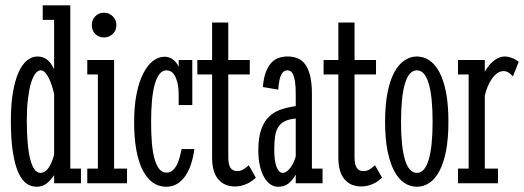

<svg xmlns="http://www.w3.org/2000/svg" viewBox="-20 -691 1976 724"><path d="M285.2 0H184.1V-30.8Q169.9 -9.8 154.8 1.7Q139.6 13.2 118.2 13.2Q98.1 13.2 80.6 1.5Q63 -10.3 49.8 -38.8Q36.6 -67.4 28.8 -115.5Q21 -163.6 21 -235.8Q21 -297.4 28.8 -342.8Q36.6 -388.2 50 -418.2Q63.5 -448.2 81.8 -463.1Q100.1 -478 121.1 -478Q140.6 -478 156 -467.3Q171.4 -456.5 184.1 -430.2V-616.2H141.1V-670.9H245.1V-55.2H285.2ZM132.8 -39.1Q149.4 -39.1 162.6 -57.4Q175.8 -75.7 184.1 -107.9V-335.9Q181.2 -350.6 176 -366.5Q170.9 -382.3 164.6 -395.5Q158.2 -408.7 150.4 -417.2Q142.6 -425.8 133.8 -425.8Q122.6 -425.8 113 -413.1Q103.5 -400.4 96.4 -376.2Q89.4 -352.1 85.2 -316.7Q81.1 -281.2 81.1 -235.8Q81.1 -140.6 94.2 -89.8Q107.4 -39.1 132.8 -39.1Z M309.1 -464.8H410.2V-55.2H459V0H309.1V-55.2H349.1V-410.2H309.1ZM326.2 -596.2Q326.2 -615.7 339.1 -629.4Q352.1 -643.1 372.1 -643.1Q391.6 -643.1 405.3 -629.4Q418.9 -615.7 418.9 -596.2Q418.9 -576.2 405.3 -563Q391.6 -549.8 372.1 -549.8Q352.1 -549.8 339.1 -563Q326.2 -576.2 326.2 -596.2Z M653.8 -294.9V-330.1Q653.8 -359.9 649.2 -378.7Q644.5 -397.5 637.7 -408Q630.9 -418.5 622.8 -422.1Q614.7 -425.8 607.9 -425.8Q592.8 -425.8 581.8 -412.4Q570.8 -398.9 563.7 -373.8Q556.6 -348.6 553.2 -313Q549.8 -277.3 549.8 -232.9Q549.8 -188 552.7 -152.3Q555.7 -116.7 562.7 -91.8Q569.8 -66.9 580.8 -53.5Q591.8 -40 607.9 -40Q622.1 -40 631.8 -49.1Q641.6 -58.1 647.9 -71.5Q654.3 -85 658.2 -100.3Q662.1 -115.7 665 -128.9H712.9Q709 -98.6 700.4 -72.5Q691.9 -46.4 678.7 -27.3Q665.5 -8.3 647.7 2.4Q629.9 13.2 606.9 13.2Q550.3 13.2 518.1 -49.3Q485.8 -111.8 485.8 -231.9Q485.8 -291.5 495.1 -337.4Q504.4 -383.3 520.3 -414.3Q536.1 -445.3 556.9 -461.2Q577.6 -477.1 601.1 -477.1Q611.3 -477.1 619.6 -473.6Q627.9 -470.2 634.5 -464.8Q641.1 -459.5 646 -452.6Q650.9 -445.8 653.8 -439V-464.8H705.1V-294.9Z M874 -45.9Q888.2 -45.9 898.4 -52.7Q908.7 -59.6 918 -67.9L944.8 -21Q939.5 -16.1 931.9 -10.3Q924.3 -4.4 914.3 0.5Q904.3 5.4 892.1 8.8Q879.9 12.2 866.2 12.2Q826.2 12.2 803 -14.9Q779.8 -42 779.8 -97.2V-410.2H724.1V-464.8H779.8V-606H840.8V-464.8H921.9V-410.2H840.8V-97.2Q840.8 -70.8 849.1 -58.3Q857.4 -45.9 874 -45.9Z M1095.2 -244.1Q1069.3 -241.7 1053.5 -233.6Q1037.6 -225.6 1028.8 -211.2Q1020 -196.8 1017.1 -175.8Q1014.2 -154.8 1014.2 -127Q1014.2 -84 1022.9 -61.5Q1031.7 -39.1 1046.9 -39.1Q1053.2 -39.1 1060.3 -43.9Q1067.4 -48.8 1074 -57.1Q1080.6 -65.4 1086.2 -76.9Q1091.8 -88.4 1095.2 -101.1ZM971.2 -362.8Q974.1 -397.9 982.9 -420.2Q991.7 -442.4 1004.2 -455.3Q1016.6 -468.3 1032.2 -473.1Q1047.9 -478 1064.9 -478Q1084 -478 1100.6 -471.9Q1117.2 -465.8 1129.6 -450Q1142.1 -434.1 1149.2 -406.2Q1156.2 -378.4 1156.2 -335V-55.2H1196.3V0H1095.2V-32.2Q1081.1 -9.3 1066.4 2Q1051.8 13.2 1027.8 13.2Q1013.2 13.2 1000 4.4Q986.8 -4.4 976.6 -21.7Q966.3 -39.1 960.2 -64.7Q954.1 -90.3 954.1 -124Q954.1 -171.9 964.8 -202.4Q975.6 -232.9 994.6 -251.2Q1013.7 -269.5 1039.3 -278.1Q1064.9 -286.6 1095.2 -291V-335.9Q1095.2 -365.2 1092.5 -382.8Q1089.8 -400.4 1085.4 -409.9Q1081.1 -419.4 1075.4 -422.6Q1069.8 -425.8 1064 -425.8Q1048.3 -425.8 1040 -408.4Q1031.7 -391.1 1029.3 -353Z M1350.1 -45.9Q1364.3 -45.9 1374.5 -52.7Q1384.8 -59.6 1394 -67.9L1420.9 -21Q1415.5 -16.1 1408 -10.3Q1400.4 -4.4 1390.4 0.5Q1380.4 5.4 1368.2 8.8Q1356 12.2 1342.3 12.2Q1302.2 12.2 1279.1 -14.9Q1255.9 -42 1255.9 -97.2V-410.2H1200.2V-464.8H1255.9V-606H1316.9V-464.8H1397.9V-410.2H1316.9V-97.2Q1316.9 -70.8 1325.2 -58.3Q1333.5 -45.9 1350.1 -45.9Z M1670.9 -231.9Q1670.9 -168 1661.9 -121.8Q1652.8 -75.7 1636.7 -45.7Q1620.6 -15.6 1598.9 -1.2Q1577.1 13.2 1552.2 13.2Q1526.9 13.2 1504.9 -1.2Q1482.9 -15.6 1466.8 -45.7Q1450.7 -75.7 1441.4 -121.8Q1432.1 -168 1432.1 -231.9Q1432.1 -295.4 1441.4 -342Q1450.7 -388.7 1467 -418.7Q1483.4 -448.7 1505.4 -463.4Q1527.3 -478 1552.2 -478Q1577.1 -478 1598.9 -463.6Q1620.6 -449.2 1636.7 -419.2Q1652.8 -389.2 1661.9 -342.5Q1670.9 -295.9 1670.9 -231.9ZM1611.3 -231.9Q1611.3 -327.1 1596.4 -376.5Q1581.5 -425.8 1552.2 -425.8Q1522 -425.8 1507.1 -376Q1492.2 -326.2 1492.2 -231.9Q1492.2 -137.7 1507.1 -88.4Q1522 -39.1 1552.2 -39.1Q1581.5 -39.1 1596.4 -88.4Q1611.3 -137.7 1611.3 -231.9Z M1707 -464.8H1808.1V-420.9Q1826.7 -451.7 1845.5 -464.8Q1864.3 -478 1883.8 -478Q1893.6 -478 1902.1 -475.3Q1910.6 -472.7 1917.5 -469.5Q1924.3 -466.3 1929.2 -462.9Q1934.1 -459.5 1936 -458L1914.1 -402.8Q1912.6 -404.3 1909.4 -407.7Q1906.2 -411.1 1901.9 -414.6Q1897.5 -418 1891.8 -420.4Q1886.2 -422.9 1878.9 -422.9Q1866.7 -422.9 1855.7 -415.3Q1844.7 -407.7 1835.4 -394.8Q1826.2 -381.8 1819.1 -365Q1812 -348.1 1808.1 -330.1V-55.2H1857.9V0H1707V-55.2H1747.1V-410.2H1707Z"/></svg>

Font: Stint Ultra Condensed
Style: Regular
Weight: 400
Width: 1
Designer: Astigmatic (AOETI)
Foundry: Astigmatic (AOETI)
Version: Version 1.000